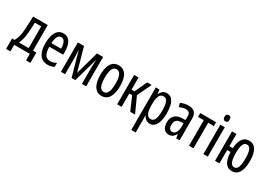

<svg xmlns="http://www.w3.org/2000/svg" viewBox="15 -1768 4248 3039"><g transform="rotate(30 2139.5 -248.0)"><path d="M10 120V-70H55Q72 -99 83.5 -130Q95 -161 102.5 -199Q110 -237 113 -286Q115 -310 116.5 -335Q118 -360 119 -389Q120 -418 121.5 -454Q123 -490 125 -537H393V-69H454V120H375L374 0H89V120ZM136 -70H313V-467H197Q196 -438 194.5 -407Q193 -376 191.5 -344Q190 -312 187 -281Q181 -209 168.5 -160Q156 -111 136 -70Z M702 10Q634 10 590 -24.5Q546 -59 525 -121Q504 -183 504 -266Q504 -358 524.5 -421Q545 -484 583.5 -516Q622 -548 677 -548Q733 -548 768.5 -516.5Q804 -485 821.5 -431.5Q839 -378 839 -310V-252H585Q587 -152 616.5 -106Q646 -60 712 -60Q735 -60 762.5 -67Q790 -74 819 -92V-19Q795 -5 763 2.5Q731 10 702 10ZM586 -318H762Q762 -362 753.5 -398.5Q745 -435 726 -457Q707 -479 675 -479Q635 -479 612.5 -440Q590 -401 586 -318Z M943 0V-537H1055L1183 -78H1163L1292 -537H1404V0H1326V-296Q1326 -320 1327.5 -356Q1329 -392 1332 -438H1330L1206 0H1138L1015 -438H1013Q1015 -398 1017 -360Q1019 -322 1019 -298V0Z M1686 10Q1641 10 1607.5 -10Q1574 -30 1551.5 -66.5Q1529 -103 1518 -154.5Q1507 -206 1507 -269Q1507 -358 1526.5 -420Q1546 -482 1586 -514.5Q1626 -547 1688 -547Q1747 -547 1787 -515.5Q1827 -484 1847.5 -422.5Q1868 -361 1868 -269Q1868 -206 1857 -155Q1846 -104 1824 -67Q1802 -30 1767.5 -10Q1733 10 1686 10ZM1688 -61Q1738 -61 1762 -113Q1786 -165 1786 -269Q1786 -373 1762 -424.5Q1738 -476 1688 -476Q1636 -476 1613 -424.5Q1590 -373 1590 -269Q1590 -166 1613.5 -113.5Q1637 -61 1688 -61Z M2210 0 2092 -271V-283L2209 -537H2291L2164 -271L2165 -292L2298 0ZM1971 0V-537H2052V0ZM2042 -244V-314H2144V-244Z M2367 240V-537H2433L2443 -464H2448Q2463 -493 2481 -511.5Q2499 -530 2520 -538.5Q2541 -547 2565 -547Q2642 -547 2682.5 -477.5Q2723 -408 2723 -269Q2723 -181 2705 -118.5Q2687 -56 2653 -23Q2619 10 2570 10Q2544 10 2521 0.5Q2498 -9 2479.5 -27.5Q2461 -46 2448 -72H2444Q2446 -51 2447 -33Q2448 -15 2448 0V240ZM2548 -61Q2579 -61 2599.5 -83.5Q2620 -106 2630 -152Q2640 -198 2640 -268Q2640 -372 2618.5 -424.5Q2597 -477 2547 -477Q2514 -477 2492 -456.5Q2470 -436 2459 -393.5Q2448 -351 2448 -285V-265Q2448 -195 2459 -149.5Q2470 -104 2492 -82.5Q2514 -61 2548 -61Z M2915 10Q2873 10 2846 -11.5Q2819 -33 2806 -69Q2793 -105 2793 -148Q2793 -228 2839 -274Q2885 -320 2970 -323L3033 -325V-394Q3033 -438 3013 -457.5Q2993 -477 2950 -477Q2924 -477 2896.5 -469.5Q2869 -462 2839 -448L2819 -515Q2851 -531 2888 -539.5Q2925 -548 2961 -548Q3037 -548 3074.5 -511.5Q3112 -475 3112 -401V0H3050L3038 -74H3036Q3022 -46 3004.5 -27.5Q2987 -9 2965 0.5Q2943 10 2915 10ZM2942 -56Q2984 -56 3008 -97.5Q3032 -139 3032 -212V-264L2984 -262Q2929 -260 2902.5 -231.5Q2876 -203 2876 -149Q2876 -102 2893.5 -79Q2911 -56 2942 -56Z M3284 0V-467H3179V-537H3469V-467H3365V0Z M3547 0V-537H3628V0ZM3588 -621Q3565 -621 3553 -636Q3541 -651 3541 -678Q3541 -706 3553.5 -721Q3566 -736 3589 -736Q3612 -736 3623.5 -721Q3635 -706 3635 -678Q3635 -650 3623 -635.5Q3611 -621 3588 -621Z M4069 10Q4009 10 3972 -26Q3935 -62 3918 -127Q3901 -192 3901 -279L3940 -244H3841V0H3760V-537H3841V-314H3941L3902 -278Q3903 -364 3922 -424Q3941 -484 3978 -515.5Q4015 -547 4071 -547Q4127 -547 4164.5 -515.5Q4202 -484 4221.5 -422.5Q4241 -361 4241 -269Q4241 -186 4223 -123Q4205 -60 4167 -25Q4129 10 4069 10ZM4071 -61Q4118 -61 4138.5 -113Q4159 -165 4159 -269Q4159 -373 4138.5 -424.5Q4118 -476 4071 -476Q4025 -476 4004 -424.5Q3983 -373 3983 -269Q3983 -166 4004.5 -113.5Q4026 -61 4071 -61Z"/></g></svg>

Font: Noto Sans ExtraCondensed
Style: Regular
Weight: 400
Width: 2
Designer: Monotype Design Team
Foundry: Monotype Imaging Inc.
Version: Version 2.013